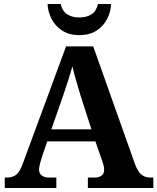

<svg xmlns="http://www.w3.org/2000/svg" viewBox="-20 -948 793 968"><path d="M4 0V-53H16Q43 -53 61.5 -67Q80 -81 96 -126L313 -714H450L659 -125Q674 -83 692.5 -68Q711 -53 735 -53H753V0H423V-53H462Q477 -53 491 -62Q505 -71 505 -92Q505 -104 502 -115.5Q499 -127 496 -135L461 -235H218L189 -149Q185 -137 181 -120.5Q177 -104 177 -92Q177 -73 191 -63Q205 -53 222 -53H264V0ZM239 -296H441L388 -460Q378 -494 365.5 -536Q353 -578 345 -613Q336 -581 323 -540.5Q310 -500 298 -465ZM380 -771Q328 -771 292.5 -794.5Q257 -818 239 -854.5Q221 -891 220 -928H286Q294 -892 318.5 -876Q343 -860 380 -860Q417 -860 441.5 -876Q466 -892 474 -928H540Q539 -891 521 -854.5Q503 -818 468 -794.5Q433 -771 380 -771Z"/></svg>

Font: Noto Serif Bengali
Style: Bold
Weight: 700
Designer: Juan Bruce, Universal Thirst, Indian Type Foundry and the Monotype Design Team.
Foundry: Monotype Imaging Inc.
Version: Version 2.003; ttfautohint (v1.8.4.7-5d5b)